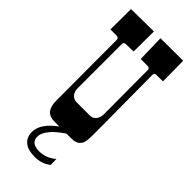

<svg xmlns="http://www.w3.org/2000/svg" viewBox="-302 -803 1074 1074"><g transform="rotate(45 235.5 -266.0)"><path d="M96.2 -89.8 95.2 -567.9Q95.2 -585.9 78.1 -585.9H28.8L29.8 -748L209 -750L208 -590.8Q193.4 -590.3 181.6 -589.8Q158.2 -588.9 147 -588.9Q131.8 -588.9 131.8 -571.8V-223.1Q131.8 -191.4 151.4 -175.8Q165 -164.1 184.1 -164.1H286.1Q320.8 -164.1 334 -197.3Q338.4 -208.5 338.4 -220.2V-293.9L337.4 -518.6V-573.2Q337.4 -588.9 318.4 -588.9H265.6L261.7 -749L440.4 -750L442.4 -588.9Q430.7 -588.4 421.1 -588.1Q411.6 -587.9 402.3 -587.9H389.2Q374.5 -587.9 374.5 -570.8L377 -218.8L377.4 -92.8Q377.4 -43 366 -27.1Q354.5 -11.2 340.3 -5.6Q326.2 0 304.2 0H266.6Q218.3 34.2 199.7 54.7Q163.6 94.7 163.6 127Q163.6 178.2 230 178.2Q282.7 178.2 327.6 140.1L328.6 186Q290 217.8 234.1 217.8Q178.2 217.8 150.9 194.3Q123.5 170.9 123.5 129.9Q123.5 63.5 210.9 0H170.9Q96.2 0 96.2 -89.8Z"/></g></svg>

Font: Smokum
Style: Regular
Weight: 400
Designer: Astigmatic (AOETI)
Foundry: Astigmatic (AOETI)
Version: Version 1.001